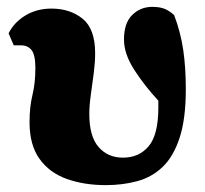

<svg xmlns="http://www.w3.org/2000/svg" viewBox="-20 -523 597 559"><path d="M288 16Q225 16 174.5 -2Q124 -20 95 -60.5Q66 -101 66 -167Q66 -212 74.5 -246.5Q83 -281 83 -325Q83 -363 72 -377Q61 -391 41 -391H20L5 -426Q21 -458 54 -478Q87 -498 130 -498Q184 -498 220.5 -468.5Q257 -439 257 -368Q257 -342 253 -310.5Q249 -279 244.5 -247.5Q240 -216 240 -191Q240 -126 267 -95Q294 -64 338 -64Q385 -64 413 -97.5Q441 -131 441 -210Q441 -215 441 -220.5Q441 -226 441 -230Q401 -273 371 -319.5Q341 -366 341 -408Q341 -456 365 -479.5Q389 -503 423 -503Q446 -503 460 -497Q474 -491 487 -479Q506 -429 513.5 -377.5Q521 -326 521 -263Q521 -177 503 -122Q485 -67 453.5 -37Q422 -7 379.5 4.5Q337 16 288 16Z"/></svg>

Font: Source Serif 4 Black
Style: Regular
Weight: 900
Designer: Frank Grießhammer
Foundry: Adobe
Version: Version 4.005;hotconv 1.1.0;makeotfexe 2.6.0